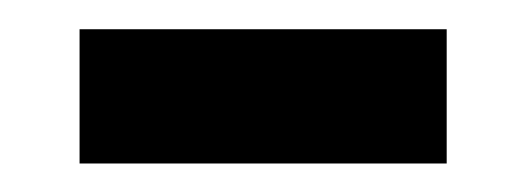

<svg xmlns="http://www.w3.org/2000/svg" viewBox="-20 -651 362 132"><path d="M34.7 -538.6V-630.9H287.1V-538.6Z"/></svg>

Font: Open Sans SemiBold
Style: Regular
Weight: 600
Designer: Monotype Design Team
Foundry: Monotype Imaging Inc.
Version: Version 3.003; ttfautohint (v1.8.4)